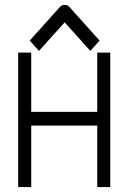

<svg xmlns="http://www.w3.org/2000/svg" viewBox="-20 -811 526 781"><path d="M54 -597H107V-356H375.5V-597H428.5V-50H375.5V-300H107V-50H54ZM119.5 -625 101 -646 224 -783Q231.5 -791 242 -791Q255 -791 262 -783L385 -646L366.5 -625L347.5 -604L243 -720L138.5 -604Z"/></svg>

Font: 3270 Nerd Font Mono SemCond
Style: Regular
Weight: 400
Monospace: yes
Version: Version 3.0.1;Nerd Fonts 3.1.1